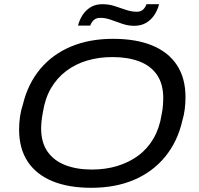

<svg xmlns="http://www.w3.org/2000/svg" viewBox="-20 -883 946 915"><path d="M415 12Q307 12 230 -19.5Q153 -51 112 -113Q71 -175 71 -266Q71 -298 75.5 -328Q80 -358 89 -385Q113 -484 171.5 -554Q230 -624 318 -661Q406 -698 519 -698Q628 -698 705 -666.5Q782 -635 823 -573Q864 -511 864 -420Q864 -391 860.5 -363Q857 -335 849 -308Q826 -208 767 -136Q708 -64 619 -26Q530 12 415 12ZM418 -75Q483 -75 539 -92Q595 -109 639 -141.5Q683 -174 711.5 -223Q740 -272 750 -336Q753 -350 754.5 -361.5Q756 -373 756.5 -382Q757 -391 757.5 -399.5Q758 -408 758 -415Q758 -483 728 -526.5Q698 -570 643.5 -590.5Q589 -611 516 -611Q451 -611 395.5 -594.5Q340 -578 296 -545Q252 -512 223.5 -463.5Q195 -415 185 -351Q182 -337 180.5 -325.5Q179 -314 178 -305Q177 -296 176.5 -287.5Q176 -279 176 -272Q176 -204 206.5 -160.5Q237 -117 291.5 -96Q346 -75 418 -75ZM352 -761Q358 -787 373 -810.5Q388 -834 411.5 -848.5Q435 -863 468 -863Q499 -863 526.5 -854Q554 -845 580.5 -836Q607 -827 632 -827Q651 -827 662 -837.5Q673 -848 678 -863H738Q732 -837 716.5 -813Q701 -789 677 -774.5Q653 -760 619 -760Q591 -760 563 -769.5Q535 -779 509 -788.5Q483 -798 458 -798Q438 -798 426.5 -787Q415 -776 410 -761Z"/></svg>

Font: Archivo SemiExpanded
Style: Italic
Weight: 400
Width: 6
Italic angle: -10°
Designer: Hector Gatti
Foundry: Omnibus-Type
Version: Version 2.001